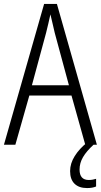

<svg xmlns="http://www.w3.org/2000/svg" viewBox="-20 -735 512 975"><path d="M413 0 343 -250H129L58 0H0L204 -715H269L472 0ZM258 -568Q253 -591 247 -615.5Q241 -640 236 -662Q231 -639 225.5 -615.5Q220 -592 214 -568L142 -302H330ZM384 126Q384 179 431 179Q442 179 452 177Q462 175 468 173V212Q459 216 447.5 218Q436 220 422 220Q381 220 358.5 198Q336 176 336 134Q336 95 359.5 57.5Q383 20 422 -11L455 0Q419 33 401.5 63Q384 93 384 126Z"/></svg>

Font: Noto Sans Lao UI Cond Light
Style: Regular
Weight: 300
Width: 3
Designer: Monotype Design Team
Foundry: Monotype Imaging Inc.
Version: Version 2.000; ttfautohint (v1.8.4.7-5d5b)